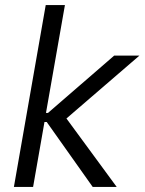

<svg xmlns="http://www.w3.org/2000/svg" viewBox="-20 -740 572 760"><path d="M111 0 156 -257H165L347 0H442L243 -271L532 -520H432L170 -293H162L237 -720H161L35 0Z"/></svg>

Font: Fixel Text 20240404
Style: Italic
Weight: 400
Width: 4
Italic angle: -10°
Designer: AlfaBravo + MacPaw
Foundry: Kyrylo Tkachov, Marchela Mozhyna, Serhii Makarenko, Maria Weinstein, Zakhar Kryvoshyya
Version: Version 1.211;Glyphs 3.2 (3225)